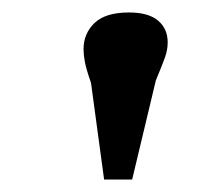

<svg xmlns="http://www.w3.org/2000/svg" viewBox="-20 -800 345 308"><path d="M192 -512H147L126 -667Q118 -690 116 -701.5Q114 -713 114 -721Q114 -746 131.5 -763Q149 -780 187 -780Q218 -780 233.5 -767Q249 -754 249 -732Q249 -720 244.5 -707.5Q240 -695 230 -671Z"/></svg>

Font: Literata 36pt ExtraBold
Style: Italic
Weight: 800
Italic angle: -2°
Designer: Latin by Veronika Burian and Jose Scaglione. Greek by Irene Vlachou. Cyrillic by Vera Evstafieva
Foundry: TypeTogether
Version: Version 3.002